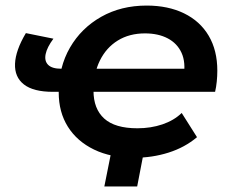

<svg xmlns="http://www.w3.org/2000/svg" viewBox="-20 -560 833 690"><path d="M249 -230H170Q100 -230 66 -256.5Q32 -283 34 -331Q36 -379 73 -441L172 -421Q149 -390 144 -365.5Q139 -341 153 -327Q167 -313 200 -313H264ZM462 7Q379 7 318 -22.5Q257 -52 224 -104.5Q191 -157 191 -228Q191 -319 231.5 -389Q272 -459 343.5 -499.5Q415 -540 507 -540Q584 -540 641.5 -512Q699 -484 730 -431.5Q761 -379 761 -306Q761 -287 759 -267Q757 -247 753 -230H287L301 -313H692L640 -285Q648 -336 632.5 -370Q617 -404 583 -422Q549 -440 501 -440Q445 -440 403.5 -414.5Q362 -389 339 -342.5Q316 -296 316 -234Q316 -169 354.5 -134Q393 -99 474 -99Q522 -99 563.5 -113Q605 -127 633 -154L688 -67Q644 -30 585.5 -11.5Q527 7 462 7ZM499 -25 473 110H355L382 -25Z"/></svg>

Font: MOST Montserrat SemiBold
Style: Italic
Weight: 600
Italic angle: -11.3°
Designer: Julieta Ulanovsky
Foundry: Julieta Ulanovsky
Version: Version 8.000;March 11, 2024;FontCreator 15.0.0.2926 64-bit